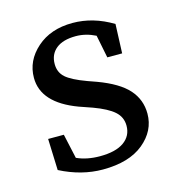

<svg xmlns="http://www.w3.org/2000/svg" viewBox="-83 -563 599 650"><g transform="rotate(-15 217.0 -238.0)"><path d="M226 -288 257 -277Q330 -250 362 -214Q394 -178 394 -129Q394 -69 343 -27Q292 15 200 15Q125 15 51 -23L47 -133H102L121 -47Q156 -31 202 -31Q257 -31 286 -51.5Q315 -72 315 -108Q315 -138 292.5 -158Q270 -178 221 -196L175 -212Q54 -257 54 -345Q54 -405 102.5 -448Q151 -491 228 -491Q300 -491 368 -450L364 -348H312L296 -428Q262 -445 227 -445Q182 -445 158 -425.5Q134 -406 134 -372Q134 -343 154 -325Q174 -307 226 -288Z"/></g></svg>

Font: TypoPRO Source Serif Pro
Style: Regular
Weight: 400
Designer: Frank Grießhammer
Foundry: Adobe Systems Incorporated
Version: Version 1.017;PS 1.0;hotconv 1.0.79;makeotf.lib2.5.61930